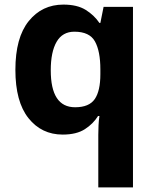

<svg xmlns="http://www.w3.org/2000/svg" viewBox="-20 -576 672 836"><path d="M408 11Q408 -8 409 -30Q410 -52 413 -71H407Q386 -37 349.5 -13.5Q313 10 253 10Q161 10 104 -61.5Q47 -133 47 -272Q47 -412 105 -484Q163 -556 256 -556Q316 -556 353 -533Q390 -510 413 -476H417L431 -546H559V240H408ZM307 -109Q368 -109 392.5 -144.5Q417 -180 417 -253V-274Q417 -353 393.5 -395.5Q370 -438 304 -438Q252 -438 226.5 -394Q201 -350 201 -270Q201 -109 307 -109Z"/></svg>

Font: Noto Sans Meetei Mayek
Style: Bold
Weight: 700
Designer: Monotype Design Team and Neelakash Kshetrimayum
Foundry: Monotype Imaging Inc.
Version: Version 2.002; ttfautohint (v1.8.4.7-5d5b)